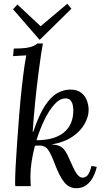

<svg xmlns="http://www.w3.org/2000/svg" viewBox="-20 -985 560 1016"><path d="M384 11Q346 11 320.5 -20Q295 -51 269 -120Q250 -170 235 -192Q220 -214 191 -215Q184 -215 178 -214.5Q172 -214 165 -214Q154 -173 147.5 -131.5Q141 -90 141 -53Q141 -38 141.5 -25.5Q142 -13 143 0H61Q60 -7 60 -12.5Q60 -18 60 -26Q60 -54 63 -109.5Q66 -165 71 -236Q76 -307 82 -382Q88 -457 95.5 -524.5Q103 -592 110 -639Q114 -665 115.5 -672Q117 -679 119 -692Q102 -691 84 -690Q66 -689 49 -688L53 -728Q97 -728 121.5 -732Q146 -736 158 -742Q170 -748 178 -755H207Q202 -730 197.5 -699Q193 -668 189 -638Q185 -608 182 -585Q173 -515 165.5 -439Q158 -363 153 -288H156Q186 -377 217.5 -425Q249 -473 283 -492Q317 -511 352 -511Q387 -511 408 -495.5Q429 -480 439 -455Q449 -430 449 -403Q449 -368 428 -330Q407 -292 364.5 -262.5Q322 -233 256 -221V-220Q291 -219 309.5 -203.5Q328 -188 344 -150Q355 -127 365.5 -103Q376 -79 388 -63Q400 -47 414 -45Q431 -44 443 -57Q455 -70 464 -107L492 -102Q486 -74 472.5 -48Q459 -22 437 -5.5Q415 11 384 11ZM173 -243Q268 -243 318 -284Q368 -325 368 -401Q368 -414 365 -429Q362 -444 352 -455Q342 -466 321 -464Q294 -462 266.5 -431Q239 -400 215 -350.5Q191 -301 173 -243ZM189 -775 49 -936 72 -961 194 -847H196L336 -965L358 -939L191 -775Z"/></svg>

Font: Lora
Style: Italic
Weight: 400
Italic angle: -3°
Designer: Olga Karpushina, Alexei Vanyashin (Cyrillic)
Foundry: Cyreal
Version: Version 3.008